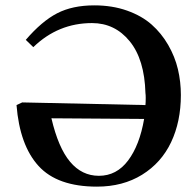

<svg xmlns="http://www.w3.org/2000/svg" viewBox="-20 -678 723 709"><path d="M512.2 -238.8 169.9 -241.2Q195.3 -132.3 238.8 -80.6Q282.2 -28.8 345.2 -28.8Q410.6 -28.8 453.1 -85.4Q495.6 -142.1 512.2 -238.8ZM103 -503.9 75.2 -530.8Q134.3 -599.6 190.9 -628.9Q247.6 -658.2 328.1 -658.2Q394.5 -658.2 449 -638.9Q503.4 -619.6 539.8 -587.4Q576.2 -555.2 601.1 -512Q626 -468.8 637 -422.4Q647.9 -376 647.9 -327.1Q647.9 -229 611.8 -152.8Q575.7 -76.7 504.6 -32.7Q433.6 11.2 337.9 11.2Q191.9 11.2 122.3 -65.2Q52.7 -141.6 41 -290L62 -299.8L517.1 -290Q518.1 -299.8 518.1 -316.9Q518.1 -328.1 517.1 -334Q513.7 -458.5 459 -525.6Q404.3 -592.8 319.8 -592.8Q194.8 -592.8 103 -503.9Z"/></svg>

Font: Common Serif SemiBold
Style: Regular
Weight: 600
Designer: Philipp H. Poll, Khaled Hosny
Foundry: Stefan Peev, Context Ltd.
Version: Version 1.026